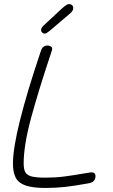

<svg xmlns="http://www.w3.org/2000/svg" viewBox="-20 -928 557 949"><path d="M44 -120Q44 -267 183 -679Q191 -703 216 -703Q225 -703 231.5 -698.5Q238 -694 238 -685L236 -677Q171 -483 134 -346.5Q97 -210 97 -120Q97 -90 106 -75.5Q115 -61 137.5 -55.5Q160 -50 205 -50Q255 -50 297 -55.5Q339 -61 391 -70Q401 -71 410.5 -73Q420 -75 428 -76H433Q452 -76 452 -57Q452 -28 418 -22Q347 -9 300.5 -4Q254 1 205 1Q142 1 107 -11Q72 -23 58 -49Q44 -75 44 -120ZM183 -779Q183 -792 200 -806L286 -886Q300 -898 307.5 -903Q315 -908 322 -908Q330 -908 336 -902.5Q342 -897 342 -888Q342 -879 336.5 -872Q331 -865 320 -856L226 -776Q216 -768 211 -765Q206 -762 200 -762Q194 -762 188.5 -767Q183 -772 183 -779Z"/></svg>

Font: Mali Light
Style: Italic
Weight: 300
Italic angle: -10°
Version: Version 1.000; ttfautohint (v1.6)